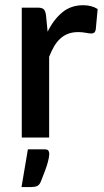

<svg xmlns="http://www.w3.org/2000/svg" viewBox="-20 -540 409 754"><path d="M167 -415.5Q191 -464 225 -491.8Q259 -519.5 306.5 -519.5Q323 -519.5 337.5 -515.8Q352 -512 363.5 -504.5L356 -423.5Q354 -415 349.8 -411.8Q345.5 -408.5 338.5 -408.5Q331 -408.5 317 -411.2Q303 -414 287.5 -414Q265 -414 247.8 -407.5Q230.5 -401 216.8 -388.5Q203 -376 192.5 -358Q182 -340 173 -317V0H65.5V-510H128Q145 -510 151.5 -503.8Q158 -497.5 160.5 -482ZM154.5 46.5Q167.5 46.5 170.5 52.2Q173.5 58 173.5 64Q173.5 68.5 172.2 76.8Q171 85 167.5 98Q164 111 157.2 129.8Q150.5 148.5 140 174Q134.5 186.5 125.8 190.5Q117 194.5 102.5 194.5H64.5L89.5 46.5Z"/></svg>

Font: Lato SemiBold
Style: Regular
Weight: 600
Designer: Lukasz Dziedzic with Adam Twardoch and Botio Nikoltchev
Foundry: tyPoland Lukasz Dziedzic
Version: Version 2.015; 2015-08-06; http://www.latofonts.com/